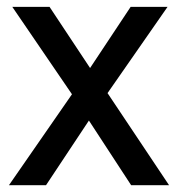

<svg xmlns="http://www.w3.org/2000/svg" viewBox="-20 -544 540 564"><path d="M295.9 -270.5 476.6 0H365.2L241.2 -189.9L115.2 0H6.3L191.4 -267.1L16.1 -523.9H125.5L244.6 -344.2L363.8 -523.9H472.2Z"/></svg>

Font: SolaimanLipi
Style: Bold
Weight: 700
Designer: Solaiman Karim
Foundry: Al Mamun Sumon
Version: Version 2.000